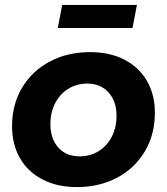

<svg xmlns="http://www.w3.org/2000/svg" viewBox="-20 -755 679 781"><path d="M610 -296Q610 -208 569 -139Q528 -70 456 -32Q384 6 292 6Q213 6 153 -25Q93 -56 61 -112Q29 -168 29 -242Q29 -330 70 -398.5Q111 -467 183 -505Q255 -543 347 -543Q427 -543 486.5 -512Q546 -481 578 -425.5Q610 -370 610 -296ZM185 -250Q185 -191 217 -155Q249 -119 304 -119Q347 -119 381 -140Q415 -161 434.5 -198.5Q454 -236 454 -284Q454 -343 421.5 -379Q389 -415 335 -415Q292 -415 258 -394Q224 -373 204.5 -335.5Q185 -298 185 -250ZM233 -735H537L519 -641H215Z"/></svg>

Font: Gontserrat SemiBold
Style: Italic
Weight: 600
Italic angle: -11.3°
Designer: Julieta Ulanovsky
Foundry: Julieta Ulanovsky
Version: Version 6.001